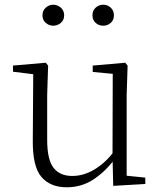

<svg xmlns="http://www.w3.org/2000/svg" viewBox="-20 -780 683 814"><path d="M263 14Q193 14 155.5 -30Q118 -74 119 -185L121 -478L140 -463L35 -476V-502L174 -514L184 -502L180 -377V-188Q180 -103 207 -68.5Q234 -34 286 -34Q334 -34 379.5 -61Q425 -88 463 -137L482 -103H464Q425 -51 375 -18.5Q325 14 263 14ZM460 8 457 -116V-117L458 -467L373 -475V-502L511 -514L521 -502L517 -377V-35L596 -27V0ZM205 -671Q188 -671 174 -683Q160 -695 160 -715Q160 -735 174 -747.5Q188 -760 205 -760Q224 -760 238 -747.5Q252 -735 252 -715Q252 -695 238 -683Q224 -671 205 -671ZM418 -671Q399 -671 385.5 -683Q372 -695 372 -715Q372 -735 385.5 -747.5Q399 -760 418 -760Q436 -760 449.5 -747.5Q463 -735 463 -715Q463 -695 449.5 -683Q436 -671 418 -671Z"/></svg>

Font: Noto Serif TC
Style: Regular
Weight: 200
Designer: Ryoko NISHIZUKA 西塚涼子 (kana & ideographs); Frank Grießhammer (Latin, Greek & Cyrillic); Wenlong ZHANG 张文龙 (bopomofo); San
Foundry: Adobe
Version: Version 2.001;hotconv 1.1.0;makeotfexe 2.6.0